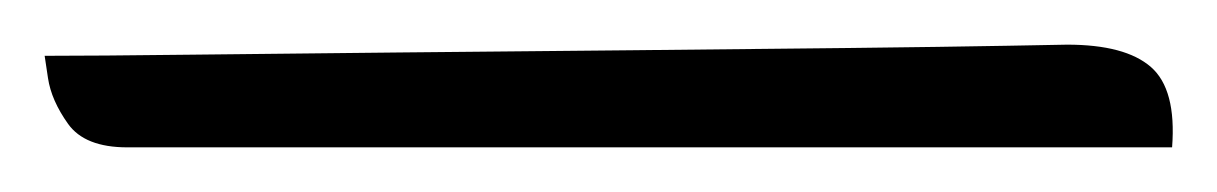

<svg xmlns="http://www.w3.org/2000/svg" viewBox="-22 56 545 86"><path d="M456 76Q482 76 493.5 86Q505 96 503 122H35Q16 122 8.5 111.5Q1 101 -0.5 91Q-2 81 -2 81Q21 81 63 80.5Q105 80 157 79.5Q209 79 261.5 78.5Q314 78 358 77.5Q402 77 429 76.5Q456 76 456 76Z"/></svg>

Font: Sedan SC
Style: Regular
Weight: 400
Designer: Sebastian Salazar
Foundry: Sebastian Salazar
Version: Version 1.100; ttfautohint (v1.8.4.7-5d5b)